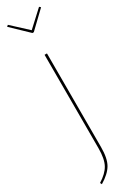

<svg xmlns="http://www.w3.org/2000/svg" viewBox="-247 -759 705 970"><g transform="rotate(-30 105.5 -274.5)"><path d="M113 28Q113 94 93 128.5Q73 163 23 193L18 183Q63 155 81 122Q99 89 99 27V-518H113ZM204 -735 109 -644H101L6 -735L14 -742L105 -658L196 -742Z"/></g></svg>

Font: Fira Sans Compressed Hair
Style: Regular
Weight: 100
Width: 1
Designer: bBox Type GmbH & Carrois Corporate GbR & Edenspiekermann AG
Foundry: bBox Type GmbH & Carrois Corporate GbR & Edenspiekermann AG
Version: Version 4.301